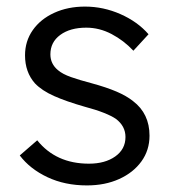

<svg xmlns="http://www.w3.org/2000/svg" viewBox="-20 -553 519 583"><path d="M244 10Q177 10 124 -15Q71 -40 40 -81L93 -127Q150 -56 250 -56Q299 -56 330 -78Q361 -100 361 -137Q361 -170 332 -192Q319 -201 295 -210.5Q271 -220 237 -229Q181 -245 144 -261.5Q107 -278 86 -300Q56 -334 56 -385Q56 -428 79.5 -461.5Q103 -495 144.5 -514Q186 -533 238 -533Q294 -533 346 -510Q398 -487 431 -449L385 -399Q356 -430 319 -449.5Q282 -469 242 -469Q193 -469 163 -447Q133 -425 133 -388Q133 -359 156 -340Q170 -328 195.5 -319Q221 -310 259 -300Q303 -288 333.5 -275Q364 -262 384 -246Q434 -208 434 -141Q434 -97 409.5 -63Q385 -29 342 -9.5Q299 10 244 10Z"/></svg>

Font: Lexend Light
Style: Regular
Weight: 300
Designer: Bonnie Shaver-Troup, Thomas Jockin
Foundry: Lexend
Version: Version 1.007; ttfautohint (v1.8.3)